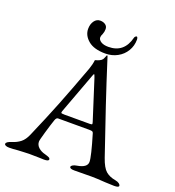

<svg xmlns="http://www.w3.org/2000/svg" viewBox="-154 -979 1004 1103"><g transform="rotate(20 347.5 -427.5)"><path d="M0 0ZM-2 -8Q-2 -21 31 -31Q60 -40 81 -56.5Q102 -73 117 -108Q170 -230 209.5 -329.5Q249 -429 304 -578Q315 -609 318 -636Q321 -637 332.5 -640.5Q344 -644 354 -651Q362 -657 366.5 -669Q371 -681 373 -685Q374 -686 375.5 -685.5Q377 -685 378 -684Q380 -679 381.5 -673Q383 -667 385 -662Q459 -429 563 -128Q582 -73 605 -53.5Q628 -34 664 -28Q680 -25 688.5 -18.5Q697 -12 697 -5Q697 5 668 5L614 3Q558 -1 529 -1L424 0Q395 0 395 -12Q395 -18 404.5 -23.5Q414 -29 428 -31Q489 -41 489 -76Q489 -108 450 -238Q448 -245 442.5 -247Q437 -249 423 -249H234Q223 -249 217 -231Q206 -199 191 -147.5Q176 -96 176 -87Q176 -66 192.5 -51Q209 -36 234 -30Q252 -25 259.5 -21Q267 -17 267 -10Q267 1 238 1Q220 1 208 0L147 -1Q130 -1 109.5 0.5Q89 2 79 2Q51 5 27 5Q14 5 6 1.5Q-2 -2 -2 -8ZM416 -282Q422 -282 426 -283Q430 -284 430 -287L428 -297L350 -541Q344 -559 341 -559Q339 -559 333 -542L242 -297L240 -289Q240 -284 244.5 -283Q249 -282 261 -282ZM220 -792Q220 -821 234 -840.5Q248 -860 270 -860Q289 -860 302 -850.5Q315 -841 315 -824Q315 -807 309 -793Q302 -779 302 -770Q302 -755 318.5 -744.5Q335 -734 364 -734Q460 -734 485 -834Q486 -839 490.5 -842.5Q495 -846 497 -846Q501 -846 503 -840.5Q505 -835 505 -829Q505 -791 486 -759.5Q467 -728 434 -710Q401 -692 361 -692Q291 -692 255.5 -722Q220 -752 220 -792Z"/></g></svg>

Font: EB Garamond
Style: Regular
Weight: 400
Designer: Georg Duffner and Octavio Pardo
Foundry: Georg Duffner
Version: Version 1.000; ttfautohint (v1.6)